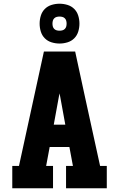

<svg xmlns="http://www.w3.org/2000/svg" viewBox="-20 -1012 640 1032"><path d="M46 0V-120H82L216 -735H384L437 -490L518 -120H554V0H335V-120H372L353 -222H247L228 -120H265V0ZM269 -342H331L304 -490Q303 -495 302 -500Q301 -505 300 -510Q299 -505 298 -500Q297 -495 296 -490ZM300 -778Q278 -778 257 -784.5Q236 -791 221 -806Q206 -821 199.5 -842Q193 -863 193 -885Q193 -907 199.5 -928Q206 -949 221 -964Q236 -979 257 -985.5Q278 -992 300 -992Q322 -992 343 -985.5Q364 -979 379 -964Q394 -949 400.5 -928Q407 -907 407 -885Q407 -863 400.5 -842Q394 -821 379 -806Q364 -791 343 -784.5Q322 -778 300 -778ZM300 -847Q308 -847 315.5 -849Q323 -851 328.5 -856.5Q334 -862 336 -869.5Q338 -877 338 -885Q338 -893 336 -900.5Q334 -908 328.5 -913.5Q323 -919 315.5 -921Q308 -923 300 -923Q292 -923 284.5 -921Q277 -919 271.5 -913.5Q266 -908 264 -900.5Q262 -893 262 -885Q262 -877 264 -869.5Q266 -862 271.5 -856.5Q277 -851 284.5 -849Q292 -847 300 -847Z"/></svg>

Font: Iosevka Slab Heavy Extended
Style: Regular
Weight: 900
Width: 7
Monospace: yes
Designer: Belleve Invis
Foundry: Belleve Invis
Version: Version 11.1.0; ttfautohint (v1.8.3)